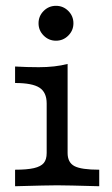

<svg xmlns="http://www.w3.org/2000/svg" viewBox="-20 -646 388 666"><path d="M141.9 -115.3V-287.1Q141.9 -325.8 116.9 -341.9Q91.9 -358.1 32.3 -358.1V-415.3Q73.4 -412.9 114.5 -412.9Q171 -412.9 214.5 -424.2V-115.3Q214.5 -82.3 238.3 -69.8Q262.1 -57.3 324.2 -57.3V0Q211.3 -3.2 178.2 -3.2Q145.2 -3.2 32.3 0V-57.3Q74.2 -57.3 98 -62.9Q121.8 -68.5 131.9 -80.6Q141.9 -92.7 141.9 -115.3ZM113.7 -565.3Q113.7 -590.3 131.5 -608.1Q149.2 -625.8 174.2 -625.8Q199.2 -625.8 216.9 -608.1Q234.7 -590.3 234.7 -565.3Q234.7 -540.3 216.9 -522.6Q199.2 -504.8 174.2 -504.8Q149.2 -504.8 131.5 -522.6Q113.7 -540.3 113.7 -565.3Z"/></svg>

Font: Playfair Micro SmCond SmLight
Style: Regular
Weight: 360
Width: 4
Designer: Claus Eggers Sørensen
Foundry: Claus Eggers Sørensen
Version: Version 2.100;Glyphs 3.2 (3219)